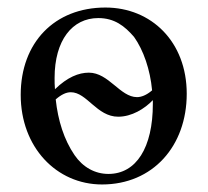

<svg xmlns="http://www.w3.org/2000/svg" viewBox="-20 -480 552 510"><path d="M476 -231C476 -369 382 -460 260 -460C125 -460 35 -367 35 -228C35 -89 130 10 251 10C386 10 476 -92 476 -231ZM384 -240C369 -227 355 -222 344 -222C299 -222 269 -287 216 -287C189 -287 159 -275 126 -243C125 -253 125 -263 125 -273C125 -373 172 -432 241 -432C284 -432 311 -411 336 -382C361 -347 379 -295 384 -240ZM386 -204C386 -88 342 -18 268 -18C232 -18 200 -36 178 -68C150 -109 134 -160 128 -216C143 -229 156 -235 168 -235C211 -235 237 -170 294 -170C330 -170 364 -191 386 -214Z"/></svg>

Font: STIXGeneral
Style: Regular
Weight: 400
Designer: MicroPress Inc., with final additions and corrections provided by Coen Hoffman, Elsevier (retired)
Version: Version 1.1.0